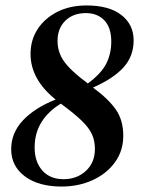

<svg xmlns="http://www.w3.org/2000/svg" viewBox="-20 -670 529 704"><path d="M206 14Q121 14 71 -23.5Q21 -61 21 -123Q21 -183 64.5 -229Q108 -275 184 -305Q92 -379 92 -472Q92 -524 118.5 -564Q145 -604 191 -627Q237 -650 297 -650Q380 -650 425 -615Q470 -580 470 -522Q470 -464 433 -423Q396 -382 321 -349Q378 -307 405 -268Q432 -229 432 -172Q432 -117 401.5 -75Q371 -33 319.5 -9.5Q268 14 206 14ZM191 -520Q191 -478 215.5 -444Q240 -410 302 -364Q351 -400 369.5 -436.5Q388 -473 388 -517Q388 -569 362.5 -595.5Q337 -622 295 -622Q248 -622 219.5 -594Q191 -566 191 -520ZM107 -129Q107 -77 135 -45Q163 -13 213 -13Q262 -13 295 -43.5Q328 -74 328 -124Q328 -154 317 -178Q306 -202 279 -228Q252 -254 203 -290Q157 -262 132 -222Q107 -182 107 -129Z"/></svg>

Font: DM Serif Text
Style: Italic
Weight: 400
Italic angle: -12°
Designer: Colophon Foundry, Frank Grießhammer
Foundry: Colophon Foundry
Version: Version 5.100; ttfautohint (v1.8.2)